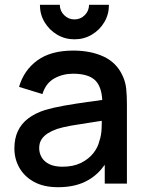

<svg xmlns="http://www.w3.org/2000/svg" viewBox="-20 -766 610 801"><path d="M290.5 -602Q251 -602 218.2 -621.5Q185.5 -641 166 -673.5Q146.5 -706 146.5 -746H229.5Q229.5 -721 247.5 -703Q265.5 -685 290.5 -685Q316 -685 333.8 -703Q351.5 -721 351.5 -746H434.5Q434.5 -706 415.2 -673.5Q396 -641 363.2 -621.5Q330.5 -602 290.5 -602ZM222.5 15Q162.5 15 122 -7.2Q81.5 -29.5 60.8 -66.2Q40 -103 40 -147Q40 -188 54.5 -219Q69 -250 97.5 -271.8Q126 -293.5 167.5 -307Q203.5 -317.5 249 -325.5Q294.5 -333.5 344.5 -340.5Q375.5 -344.5 406.5 -349Q404 -401 380 -428Q352 -458.5 284.5 -458.5Q242 -458.5 206.5 -438.8Q171 -419 157 -373.5L59.5 -403.5Q79.5 -473 135.8 -514Q192 -555 285.5 -555Q358 -555 411.8 -530.2Q465.5 -505.5 490.5 -452Q503.5 -425.5 506.5 -396Q509.5 -366.5 509.5 -332.5V0H417V-78.5Q388.5 -38 349.5 -15.5Q298 15 222.5 15ZM241 -70.5Q285.5 -70.5 317.5 -86.2Q349.5 -102 369 -126.5Q388.5 -151 394.5 -177.5Q403 -201.5 404 -231.5Q404.5 -243 404.5 -253Q404.5 -257.5 404.5 -262Q375.5 -257.5 349.5 -253.5Q309 -247.5 276.2 -241.8Q243.5 -236 218 -228Q196.5 -220.5 179.8 -210Q163 -199.5 153.2 -184.5Q143.5 -169.5 143.5 -148Q143.5 -127 154 -109.2Q164.5 -91.5 186 -81Q207.5 -70.5 241 -70.5Z"/></svg>

Font: Cns Manrope SemBd
Style: Regular
Weight: 600
Designer: Mikhail Sharanda
Foundry: Mikhail Sharanda
Version: Version 4.504